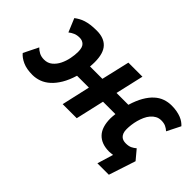

<svg xmlns="http://www.w3.org/2000/svg" viewBox="-80 -726 1113 1113"><g transform="rotate(45 476.0 -170.0)"><path d="M645.5 -266.6Q660.2 -314.9 679.4 -348.1Q698.7 -381.3 721.7 -402.1Q744.6 -422.9 771 -432.1Q797.4 -441.4 826.2 -441.4Q850.1 -441.4 869.4 -437.7Q888.7 -434.1 904.1 -428Q919.4 -421.9 930.9 -413.6Q942.4 -405.3 950.7 -396L908.7 -312.5Q896 -324.2 881.1 -331.1Q866.2 -337.9 844.7 -337.9Q825.2 -337.9 809.6 -329.3Q793.9 -320.8 782 -306.6Q770 -292.5 761.7 -273.9Q753.4 -255.4 748 -235.6Q742.7 -215.8 740.2 -196Q737.8 -176.3 737.8 -159.7Q737.8 -141.6 742.4 -129.6Q747.1 -117.7 754.6 -110.6Q762.2 -103.5 772 -100.6Q781.7 -97.7 792.5 -97.7Q804.2 -97.7 813.5 -99.4Q822.8 -101.1 830.3 -104.5Q837.9 -107.9 844.5 -112.5Q851.1 -117.2 857.9 -122.6L906.2 -64.9L852.1 100.1H758.3L788.1 1.5Q782.7 2 773.7 3.2Q764.6 4.4 758.3 4.4Q695.3 4.4 661.4 -31Q627.4 -66.4 627.4 -138.2Q627.4 -147 628.4 -156.7Q629.4 -166.5 630.4 -175.3H528.8L488.8 0H373.5L413.1 -175.3H315.9Q301.3 -127 281 -93Q260.7 -59.1 236.6 -37.4Q212.4 -15.6 185.1 -5.6Q157.7 4.4 129.4 4.4Q81.1 4.4 49.1 -10.3Q17.1 -24.9 0 -45.9L44.9 -136.7Q55.7 -125 73 -115.5Q90.3 -106 114.7 -106Q144 -106 164.8 -123.3Q185.5 -140.6 198.2 -166.5Q210.9 -192.4 216.8 -222.4Q222.7 -252.4 222.7 -277.3Q222.7 -313.5 208 -327.9Q193.4 -342.3 171.4 -342.3Q148.9 -342.3 133.1 -335.4Q117.2 -328.6 103 -317.4L68.4 -400.4Q80.6 -409.7 94 -417.2Q107.4 -424.8 124.3 -430.2Q141.1 -435.5 162.4 -438.5Q183.6 -441.4 212.4 -441.4Q271.5 -441.4 302.2 -408.4Q333 -375.5 333 -303.7Q333 -294.9 332.5 -285.2Q332 -275.4 331.1 -266.6H432.6L472.7 -439.5H587.9L548.3 -266.6Z"/></g></svg>

Font: PT Astra Sans
Style: Bold Italic
Weight: 700
Italic angle: -16°
Designer: A.Korolkova, I. Chaeva
Foundry: ParaType Ltd
Version: Version 1.002W